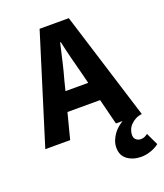

<svg xmlns="http://www.w3.org/2000/svg" viewBox="-157 -756 930 1088"><g transform="rotate(-20 307.5 -212.5)"><path d="M507 227Q458 227 424 202.5Q390 178 390 131Q390 107 398.5 86.5Q407 66 419.5 49Q432 32 447 20Q462 8 475 0H435L396 -155H199L159 0H9L212 -652H388L591 0Q570 2 553 11Q536 20 523.5 32.5Q511 45 504.5 61Q498 77 498 93Q498 112 510 122Q522 132 539 132Q552 132 562 127Q572 122 580 116L615 190Q595 206 565.5 216.5Q536 227 507 227ZM244 -330 229 -270H366L351 -330Q338 -379 324 -433.5Q310 -488 299 -540H295Q283 -488 270.5 -433.5Q258 -379 244 -330Z"/></g></svg>

Font: Source Code Pro
Style: Bold
Weight: 700
Monospace: yes
Designer: Paul D. Hunt, Teo Tuominen
Foundry: Adobe Systems Incorporated
Version: Version 2.030;PS 1.000;hotconv 16.6.51;makeotf.lib2.5.65220